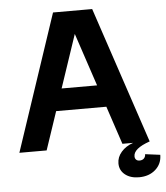

<svg xmlns="http://www.w3.org/2000/svg" viewBox="-59 -752 850 982"><g transform="rotate(-5 366.5 -261.0)"><path d="M250 -700H451L685 0H545L319 -678H384L156 0H16ZM164 -309H537V-196H164ZM516 98.3Q516 66 539 39.6Q561.9 13.2 600 0H685Q642 15 621.5 32.1Q601 49.2 601 69Q601 80 607.4 86.5Q613.9 93 625 93Q639.4 93 647.7 84.7Q656 76.3 656 63L733 73Q733 119 700 148.5Q666.9 178 615 178Q571 178 543.5 156Q516 134 516 98.3Z"/></g></svg>

Font: Uncut Sans Variable
Style: Regular
Weight: 400
Designer: Kasper Nordkvist
Foundry: UNCUT.wtf
Version: Version 1.303;Glyphs 3.1.2 (3151)